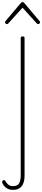

<svg xmlns="http://www.w3.org/2000/svg" viewBox="-81 -856 395 1798"><path d="M39 922Q3 922 -23 903Q-49 884 -60 855Q-61 849 -60.5 843.5Q-60 838 -54 834Q-45 829 -40 830.5Q-35 832 -31 839Q-20 860 -3 873.5Q14 887 40 887Q85 887 99 859.5Q113 832 113 787V-500Q113 -508 117.5 -511.5Q122 -515 131 -515Q141 -515 145 -511.5Q149 -508 149 -500V790Q149 829 138 859Q127 889 103 905.5Q79 922 39 922ZM-16 -630Q-23 -630 -28.5 -635.5Q-34 -641 -34 -648Q-34 -650 -32.5 -653Q-31 -656 -29 -659L114 -828Q119 -833 122.5 -834.5Q126 -836 130 -836Q134 -836 138 -834.5Q142 -833 146 -828L289 -659Q292 -656 293 -653Q294 -650 294 -648Q294 -641 288.5 -635.5Q283 -630 276 -630Q272 -630 269.5 -632Q267 -634 264 -636L130 -784L-4 -636Q-6 -634 -9 -632Q-12 -630 -16 -630Z"/></svg>

Font: Playwrite BE WAL Thin
Style: Regular
Weight: 250
Version: Version 1.002